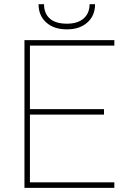

<svg xmlns="http://www.w3.org/2000/svg" viewBox="-20 -904 609 924"><path d="M480.5 -352.5H124V-26.4H530.3V0H97.7V-710.9H530.3V-684.6H124V-378.9H480.5ZM437.5 -883.8Q437.5 -829.1 400.6 -795.9Q363.8 -762.7 301.8 -762.7Q239.3 -762.7 202.4 -795.9Q165.5 -829.1 165.5 -883.8H191.9Q191.9 -839.4 219.7 -814.7Q247.6 -790 301.8 -790Q354 -790 382.6 -815.2Q411.1 -840.3 411.1 -883.8Z"/></svg>

Font: Roboto Thin
Style: Regular
Weight: 250
Designer: Google
Version: Version 2.134; 2016